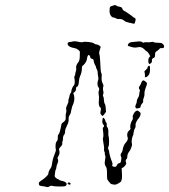

<svg xmlns="http://www.w3.org/2000/svg" viewBox="-20 -777 692 786"><path d="M259 -29Q261 -31 265 -29.5Q269 -28 269 -25Q269 -19 261 -22Q254 -25 259 -29ZM555 -315Q556 -314 555.5 -309.5Q555 -305 552.5 -300Q550 -295 548 -293Q544 -289 539 -280Q534 -271 535 -264Q536 -257 532 -251Q528 -245 527 -234Q526 -223 523 -219Q521 -215 519.5 -204.5Q518 -194 520 -189Q522 -184 517 -171.5Q512 -159 508 -155Q501 -147 501 -133Q501 -128 497 -125Q492 -120 497 -109Q497 -107 495.5 -104Q494 -101 491 -97.5Q488 -94 485 -92L478 -88L479 -71Q480 -55 479 -45Q477 -36 474.5 -33Q472 -30 462 -25Q455 -20 445 -21.5Q435 -23 433 -25Q421 -38 419 -44Q418 -48 418 -68.5Q418 -89 414 -94Q406 -103 410 -122Q413 -134 410.5 -140.5Q408 -147 409 -149.5Q410 -152 407.5 -156Q405 -160 406 -167Q407 -174 403.5 -191Q400 -208 402 -213Q405 -220 401 -248Q400 -254 403 -256Q409 -261 403 -267Q398 -272 399 -282.5Q400 -293 401 -294Q402 -296 404.5 -294Q407 -292 409 -289Q411 -286 411 -284Q411 -280 414.5 -276Q418 -272 417 -266Q416 -260 420 -255Q424 -250 423.5 -235.5Q423 -221 424.5 -219Q426 -217 426.5 -200Q427 -183 424 -177Q421 -171 424 -165Q427 -159 427 -155Q427 -150 431 -136Q435 -122 438 -116Q442 -107 440 -103Q438 -99 441 -96.5Q444 -94 450 -94Q456 -94 458.5 -100.5Q461 -107 468 -109Q472 -110 473.5 -112Q475 -114 476 -121Q478 -132 476 -135Q471 -143 477 -151Q481 -156 482 -163Q485 -182 494 -192Q507 -206 502 -216Q500 -221 501 -229Q502 -237 509 -243Q516 -249 514 -253Q512 -257 514 -267Q516 -277 523 -288Q525 -291 523.5 -296.5Q522 -302 527 -311Q532 -320 536 -322Q540 -324 541.5 -324.5Q543 -325 548 -321.5Q553 -318 555 -315ZM564 -447Q567 -450 576 -443Q582 -438 582 -435Q582 -432 576.5 -418Q571 -404 571.5 -394Q572 -384 568.5 -376.5Q565 -369 566 -363.5Q567 -358 562.5 -354Q558 -350 556 -343Q555 -337 553.5 -336Q552 -335 547 -334Q539 -332 537 -334Q531 -339 537 -351Q540 -356 540 -362.5Q540 -369 545 -376.5Q550 -384 550 -390.5Q550 -397 552 -402.5Q554 -408 551 -411Q546 -417 551 -424Q555 -428 557.5 -436Q560 -444 564 -447ZM587 -506Q593 -512 594 -501V-497Q596 -471 580 -462Q573 -459 573 -462Q574 -464 573 -475L571 -485L577 -491Q584 -497 584 -500.5Q584 -504 587 -506ZM644 -599Q655 -591 651 -583Q649 -579 642.5 -580Q636 -581 633 -577Q630 -573 624 -569Q615 -565 615 -557Q615 -542 611 -541Q600 -537 602 -528Q603 -523 598.5 -519Q594 -515 593 -515Q587 -515 587 -529Q587 -538 591 -542L595 -547L590 -556Q585 -565 580.5 -567Q576 -569 570 -576Q558 -588 541 -583Q531 -581 521 -584Q511 -587 507 -588Q500 -589 506 -598Q510 -604 522.5 -605Q535 -606 537.5 -606.5Q540 -607 549 -607.5Q558 -608 562 -604.5Q566 -601 569.5 -603Q573 -605 581.5 -604Q590 -603 598.5 -605Q607 -607 609.5 -604.5Q612 -602 626 -602Q640 -602 644 -599ZM282 -608Q289 -609 305 -605Q316 -603 320 -605Q326 -607 343.5 -605Q361 -603 365 -599Q368 -596 375 -595Q380 -595 386 -591Q392 -587 392 -584Q392 -582 388.5 -572.5Q385 -563 386 -559Q390 -544 391 -510Q392 -479 396 -475Q397 -473 396 -459.5Q395 -446 400 -436.5Q405 -427 403 -423Q400 -415 403 -403Q405 -397 402.5 -391.5Q400 -386 402.5 -382.5Q405 -379 405.5 -367.5Q406 -356 409 -352Q412 -348 413 -334L414 -319L408 -311Q401 -302 400 -302Q399 -302 394.5 -307Q390 -312 391 -317Q395 -335 391 -337Q382 -342 385 -369Q386 -381 384 -390.5Q382 -400 385 -406Q388 -414 383 -420Q379 -425 379 -434Q379 -443 381.5 -448.5Q384 -454 382 -462.5Q380 -471 380 -479Q380 -487 376.5 -493Q373 -499 373 -502Q373 -505 369.5 -510.5Q366 -516 364 -525Q363 -532 362 -533.5Q361 -535 357 -536Q349 -538 349 -545Q349 -548 346 -550.5Q343 -553 341 -551Q337 -547 335 -531Q333 -524 327 -516.5Q321 -509 320 -509Q315 -509 315 -493Q315 -481 307 -463Q304 -456 303 -443Q302 -424 294 -421Q291 -420 291 -412.5Q291 -405 286 -401L280 -396L283 -387Q287 -367 279 -349Q275 -341 275 -339Q275 -337 273 -330.5Q271 -324 270.5 -318.5Q270 -313 265 -305.5Q260 -298 261 -288Q262 -278 254 -262.5Q246 -247 246.5 -239Q247 -231 242.5 -225.5Q238 -220 238 -211Q238 -202 236 -199Q234 -196 235 -190Q236 -184 228 -176Q220 -168 222 -163Q227 -149 218 -136Q214 -130 217 -125Q220 -118 215 -107Q211 -98 211 -93Q211 -88 208.5 -83.5Q206 -79 205 -67Q203 -57 205 -53Q207 -49 214 -45Q220 -43 222.5 -40.5Q225 -38 236 -36Q248 -33 251.5 -27.5Q255 -22 249 -16Q245 -13 222 -13.5Q199 -14 194 -16Q189 -18 184 -15Q176 -9 169 -12Q164 -14 153 -15Q144 -16 141.5 -18Q139 -20 139 -26Q138 -31 148.5 -37.5Q159 -44 168.5 -53Q178 -62 178 -66Q178 -75 187 -88Q192 -95 193 -106Q194 -121 204 -147Q211 -163 208 -168Q207 -171 207.5 -182.5Q208 -194 212.5 -198.5Q217 -203 216.5 -213Q216 -223 219 -226Q225 -231 231 -266Q232 -272 237.5 -275.5Q243 -279 246.5 -284Q250 -289 249 -298Q248 -307 250.5 -315Q253 -323 251 -329Q249 -335 255 -347Q261 -359 260 -362.5Q259 -366 261.5 -373Q264 -380 265 -386.5Q266 -393 269.5 -396.5Q273 -400 272 -404Q272 -407 275 -415Q278 -423 282 -427Q286 -431 286 -441.5Q286 -452 284.5 -457Q283 -462 285.5 -466Q288 -470 288 -474Q288 -478 290.5 -485Q293 -492 292 -496Q289 -508 301 -523Q306 -529 306.5 -544Q307 -559 307 -563Q308 -567 300.5 -573Q293 -579 285 -580Q260 -584 257 -596Q255 -603 264 -605Q266 -605 267 -605Q274 -606 282 -608ZM486 -734Q492 -731 504.5 -722.5Q517 -714 521 -711Q525 -706 529 -705Q539 -702 533 -687Q532 -682 531 -681Q530 -680 527 -680Q524 -681 509.5 -684Q495 -687 490 -691Q480 -701 464 -699Q459 -699 454.5 -702Q450 -705 444 -705.5Q438 -706 433 -714Q428 -722 428.5 -734Q429 -746 430.5 -748.5Q432 -751 441 -753.5Q450 -756 450.5 -756.5Q451 -757 457 -753.5Q463 -750 466 -750Q469 -750 474.5 -748Q480 -746 481 -741Q482 -736 486 -734Z"/></svg>

Font: TT2020 Style D
Style: Italic
Weight: 400
Italic angle: -15°
Version: Version 0.2.000